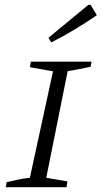

<svg xmlns="http://www.w3.org/2000/svg" viewBox="-20 -777 422 797"><path d="M4 0 8 -21Q34 -27 57.5 -32Q81 -37 104 -39L200 -481L104 -498L108 -521H360L356 -500Q327 -494 306 -489.5Q285 -485 261 -482L172 -39L260 -24L256 0ZM193 -601 181 -620 347 -757H356L382 -714Q337 -683 290.5 -655Q244 -627 193 -601Z"/></svg>

Font: Piazzolla SC Light
Style: Italic
Weight: 300
Italic angle: -11.3°
Designer: Juan Pablo del Peral
Foundry: Huerta Tipografica
Version: Version 1.330